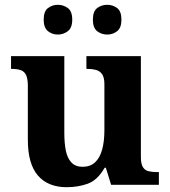

<svg xmlns="http://www.w3.org/2000/svg" viewBox="-20 -770 707 800"><path d="M258 10Q180 10 138 -38.5Q96 -87 96 -188V-412Q96 -441 89 -456.5Q82 -472 67 -477.5Q52 -483 28 -483H26V-536H248V-216Q248 -173 254.5 -141.5Q261 -110 278 -92.5Q295 -75 324 -75Q356 -75 376 -93.5Q396 -112 405.5 -146.5Q415 -181 415 -227V-419Q415 -448 405 -461.5Q395 -475 379 -479Q363 -483 343 -483H340V-536H567V-116Q567 -87 575.5 -73.5Q584 -60 599.5 -56.5Q615 -53 634 -53H642V0H443L421 -71H416Q386 -19 345.5 -4.5Q305 10 258 10ZM427 -626Q403 -626 385 -640Q367 -654 367 -688Q367 -723 385 -736.5Q403 -750 427 -750Q450 -750 468 -736.5Q486 -723 486 -688Q486 -654 468 -640Q450 -626 427 -626ZM221 -626Q198 -626 180 -640Q162 -654 162 -688Q162 -723 180 -736.5Q198 -750 221 -750Q244 -750 262.5 -736.5Q281 -723 281 -688Q281 -654 262.5 -640Q244 -626 221 -626Z"/></svg>

Font: Noto Serif Kannada
Style: Bold
Weight: 700
Version: Version 2.003